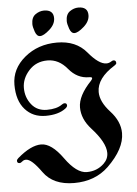

<svg xmlns="http://www.w3.org/2000/svg" viewBox="-69 -937 715 1005"><g transform="rotate(-5 288.0 -434.5)"><path d="M0 0ZM133.8 -759.8ZM314.5 -825.7Q314.5 -860.8 335.9 -876Q357.4 -891.1 380.9 -891.1Q430.7 -891.1 430.7 -847.2Q430.7 -814.9 399.7 -787.4Q368.7 -759.8 349.6 -759.8Q332.5 -759.8 323.5 -785.4Q314.5 -811 314.5 -825.7ZM133.8 -825.7Q133.8 -860.8 155.3 -876Q176.8 -891.1 200.2 -891.1Q250 -891.1 250 -847.2Q250 -814.9 219 -787.4Q188 -759.8 168.9 -759.8Q151.9 -759.8 142.8 -785.4Q133.8 -811 133.8 -825.7ZM-8.8 -119.6Q-8.8 -126 -0.5 -133.3Q70.3 -194.3 124.5 -194.3Q178.7 -194.3 237.8 -111.8Q296.9 -29.3 350.6 -29.3Q404.3 -29.3 441.4 -64.9Q465.8 -88.4 465.8 -120.1Q465.8 -174.8 393.6 -253.9Q344.2 -308.1 344.2 -369.4Q344.2 -430.7 413.6 -503.4Q420.9 -511.2 420.9 -517.1Q420.9 -522.9 405.3 -522.9Q343.3 -522.9 299.3 -576.2Q255.4 -629.4 195.6 -629.4Q135.7 -629.4 98.1 -587.6Q60.5 -545.9 60.5 -496.3Q60.5 -446.8 90.1 -409.4Q119.6 -372.1 171.1 -372.1Q222.7 -372.1 251 -392.6Q258.8 -398.4 265.1 -398.4Q277.8 -398.4 277.8 -385.7Q277.8 -378.4 267.1 -370.1Q229 -341.3 162.1 -341.3Q95.2 -341.3 54 -387.5Q12.7 -433.6 12.7 -517.3Q12.7 -601.1 83 -659.7Q153.3 -718.3 253.4 -718.3Q353.5 -718.3 408.2 -652.6Q462.9 -586.9 502.4 -586.9Q516.1 -586.9 527.8 -594.7Q535.2 -599.6 540 -599.6Q553.7 -599.6 553.7 -584.5Q553.7 -578.6 543.5 -572.3Q448.7 -513.7 448.7 -441.4Q448.7 -390.1 500.2 -334.2Q551.8 -278.3 551.8 -216.8Q551.8 -134.3 460.9 -45.9Q390.1 22 280 22Q169.9 22 118.9 -49.8Q67.9 -121.6 38.6 -121.6Q26.9 -121.6 18.8 -114.3Q10.7 -106.9 3.9 -106.9Q-8.8 -106.9 -8.8 -119.6Z"/></g></svg>

Font: UnifrakturMaguntia
Style: Book
Weight: 400
Designer: j. 'mach' wust, Gerrit Ansmann, Georg Duffner, based on a font by Peter Wiegel, original typeface by Carl Albert Fahrenw
Version: Version 2017-03-19